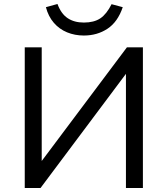

<svg xmlns="http://www.w3.org/2000/svg" viewBox="-20 -942 840 962"><path d="M104 0V-705H189V-130H185L616 -705H696V0H611V-576H614L183 0ZM400 -764Q355 -764 316 -780Q277 -796 249.5 -828Q222 -860 210 -906L268 -922Q286 -873 319 -851Q352 -829 400 -829Q451 -829 482.5 -850Q514 -871 539 -921L595 -906Q570 -832 518.5 -798Q467 -764 400 -764Z"/></svg>

Font: Nunito Sans 8pt
Style: Regular
Weight: 400
Version: Version 3.101;gftools[0.9.27]